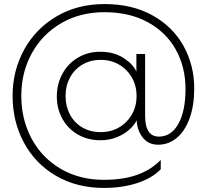

<svg xmlns="http://www.w3.org/2000/svg" viewBox="-20 -747 1019 946"><path d="M42 -275Q42 -398 98.5 -501.5Q155 -605 258 -666Q361 -727 495 -727Q631 -727 731 -671.5Q831 -616 884 -521Q937 -426 937 -310Q937 -228 914.5 -165Q892 -102 851.5 -68Q811 -34 759 -34Q713 -34 686 -66Q659 -98 654 -145L653 -154Q643 -132 618.5 -109.5Q594 -87 557 -71.5Q520 -56 474 -56Q413 -56 364 -84Q315 -112 287.5 -161.5Q260 -211 260 -272Q260 -333 287.5 -383.5Q315 -434 364 -463Q413 -492 474 -492Q541 -492 588.5 -461.5Q636 -431 652 -394V-481H695V-176Q695 -74 763 -74Q824 -74 859 -137Q894 -200 894 -308Q894 -417 846 -503Q798 -589 707.5 -638Q617 -687 495 -687Q375 -687 282 -633Q189 -579 137 -485Q85 -391 85 -275Q85 -158 136 -63.5Q187 31 279.5 85Q372 139 492 139Q585 139 654 115Q723 91 772 41V87Q728 132 654.5 155.5Q581 179 492 179Q359 179 256.5 119.5Q154 60 98 -44Q42 -148 42 -275ZM653 -274Q653 -324 630 -364.5Q607 -405 567 -428.5Q527 -452 476 -452Q425 -452 385.5 -428.5Q346 -405 324.5 -364.5Q303 -324 303 -274Q303 -224 324.5 -183Q346 -142 385.5 -119Q425 -96 476 -96Q527 -96 567 -119.5Q607 -143 630 -183.5Q653 -224 653 -274Z"/></svg>

Font: Gmarket Sans TTF Light
Style: Regular
Weight: 300
Designer: Creative Director : Sungho Lee; Art Director : Kiwoong Choi; Project Manager : Sori Yang, Jongwook Yoon; Font Designer :
Foundry: Sandoll Inc.
Version: Version 1.000;hotconv 1.0.109;makeotfexe 2.5.65596